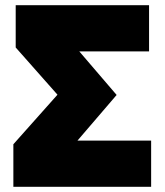

<svg xmlns="http://www.w3.org/2000/svg" viewBox="-20 -720 636 740"><path d="M31.5 0V-164L201.5 -355L40.5 -537V-700H554.5V-522H285.5L429.5 -354L278.5 -178H562.5V0Z"/></svg>

Font: Geologica Black
Style: Regular
Weight: 900
Designer: Sindre Bremnes, Frode Helland
Foundry: Monokrom Skriftforlag AS
Version: Version 1.010;gftools[0.9.28]